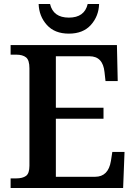

<svg xmlns="http://www.w3.org/2000/svg" viewBox="-20 -939 679 959"><path d="M33 -48H61Q93 -48 110 -60.5Q127 -73 127 -111V-598Q127 -639 110 -652.5Q93 -666 61 -666H33V-714H564L568 -534H507L502 -579Q494 -658 427 -658H259V-401H497V-346H259V-56H455Q521 -56 534 -135L541 -180H602L595 0H33ZM173 -919H230Q246 -851 324 -851Q402 -851 418 -919H475Q473 -858 434 -814.5Q395 -771 324 -771Q253 -771 214 -814.5Q175 -858 173 -919Z"/></svg>

Font: Noto Serif SemiBold
Style: Regular
Weight: 600
Designer: Monotype Design Team
Foundry: Monotype Imaging Inc.
Version: Version 1.001